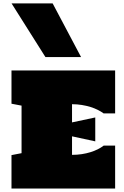

<svg xmlns="http://www.w3.org/2000/svg" viewBox="-20 -1098 721 1118"><path d="M47.4 -1078.1H286.6L452.1 -765.6H244.6ZM399.4 -385.3 534.7 -414.1V-274.9L399.4 -304.2V-196.3Q428.7 -196.3 456.1 -200.4Q483.4 -204.6 506.8 -211.9Q530.3 -219.2 549.8 -229Q569.3 -238.8 583.5 -250H650.4V0H46.9V-194.8L105.5 -206.1V-482.9L46.9 -494.1V-687.5H650.4V-437.5H583.5Q569.3 -448.2 549.8 -458Q530.3 -467.8 506.8 -475.1Q483.4 -482.4 456.1 -486.8Q428.7 -491.2 399.4 -491.2Z"/></svg>

Font: Holtwood One SC
Style: Regular
Weight: 400
Version: Version 1.000